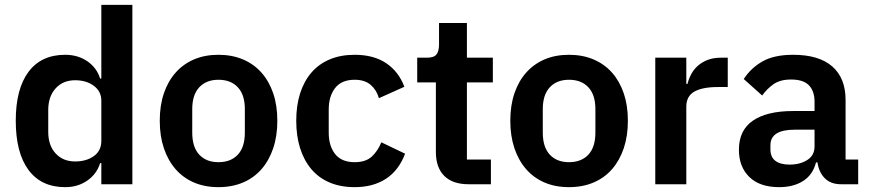

<svg xmlns="http://www.w3.org/2000/svg" viewBox="-20 -760 3590 792"><path d="M398 -87H393Q379 -42 340 -15Q301 12 249 12Q150 12 97.5 -59Q45 -130 45 -262Q45 -393 97.5 -463.5Q150 -534 249 -534Q301 -534 340 -507.5Q379 -481 393 -436H398V-740H526V0H398ZM290 -94Q336 -94 367 -116Q398 -138 398 -179V-345Q398 -383 367 -406Q336 -429 290 -429Q240 -429 209.5 -395.5Q179 -362 179 -306V-216Q179 -160 209.5 -127Q240 -94 290 -94Z M881 12Q825 12 780.5 -7Q736 -26 704.5 -62Q673 -98 656 -148.5Q639 -199 639 -262Q639 -325 656 -375Q673 -425 704.5 -460.5Q736 -496 780.5 -515Q825 -534 881 -534Q937 -534 982 -515Q1027 -496 1058.5 -460.5Q1090 -425 1107 -375Q1124 -325 1124 -262Q1124 -199 1107 -148.5Q1090 -98 1058.5 -62Q1027 -26 982 -7Q937 12 881 12ZM881 -91Q932 -91 961 -122Q990 -153 990 -213V-310Q990 -369 961 -400Q932 -431 881 -431Q831 -431 802 -400Q773 -369 773 -310V-213Q773 -153 802 -122Q831 -91 881 -91Z M1443 12Q1385 12 1340 -7Q1295 -26 1264.5 -62Q1234 -98 1218 -148.5Q1202 -199 1202 -262Q1202 -325 1218 -375Q1234 -425 1264.5 -460.5Q1295 -496 1340 -515Q1385 -534 1443 -534Q1522 -534 1573.5 -499Q1625 -464 1648 -402L1543 -355Q1534 -388 1509.5 -409.5Q1485 -431 1443 -431Q1389 -431 1362.5 -397Q1336 -363 1336 -308V-213Q1336 -158 1362.5 -124.5Q1389 -91 1443 -91Q1489 -91 1514 -114.5Q1539 -138 1553 -173L1651 -126Q1625 -57 1572 -22.5Q1519 12 1443 12Z M1913 0Q1847 0 1812.5 -34.5Q1778 -69 1778 -133V-420H1701V-522H1741Q1770 -522 1780.5 -535.5Q1791 -549 1791 -576V-665H1906V-522H2013V-420H1906V-102H2005V0Z M2327 12Q2271 12 2226.5 -7Q2182 -26 2150.5 -62Q2119 -98 2102 -148.5Q2085 -199 2085 -262Q2085 -325 2102 -375Q2119 -425 2150.5 -460.5Q2182 -496 2226.5 -515Q2271 -534 2327 -534Q2383 -534 2428 -515Q2473 -496 2504.5 -460.5Q2536 -425 2553 -375Q2570 -325 2570 -262Q2570 -199 2553 -148.5Q2536 -98 2504.5 -62Q2473 -26 2428 -7Q2383 12 2327 12ZM2327 -91Q2378 -91 2407 -122Q2436 -153 2436 -213V-310Q2436 -369 2407 -400Q2378 -431 2327 -431Q2277 -431 2248 -400Q2219 -369 2219 -310V-213Q2219 -153 2248 -122Q2277 -91 2327 -91Z M2683 0V-522H2811V-414H2816Q2821 -435 2831.5 -454.5Q2842 -474 2859 -489Q2876 -504 2899.5 -513Q2923 -522 2954 -522H2982V-401H2942Q2877 -401 2844 -382Q2811 -363 2811 -320V0Z M3449 0Q3407 0 3382.5 -24.5Q3358 -49 3352 -90H3346Q3333 -39 3293 -13.5Q3253 12 3194 12Q3114 12 3071 -30Q3028 -72 3028 -142Q3028 -223 3086 -262.5Q3144 -302 3251 -302H3340V-340Q3340 -384 3317 -408Q3294 -432 3243 -432Q3198 -432 3170.5 -412.5Q3143 -393 3124 -366L3048 -434Q3077 -479 3125 -506.5Q3173 -534 3252 -534Q3358 -534 3413 -486Q3468 -438 3468 -348V-102H3520V0ZM3237 -81Q3280 -81 3310 -100Q3340 -119 3340 -156V-225H3258Q3158 -225 3158 -161V-144Q3158 -112 3178.5 -96.5Q3199 -81 3237 -81Z"/></svg>

Font: IBM Plex Sans KR SmBld
Style: Regular
Weight: 600
Designer: Mike Abbink; Paul van der Laan; Pieter van Rosmalen; Wujin Sim; Chorong Kim; Dohee Lee;
Foundry: Sandoll Inc.
Version: Version 1.002